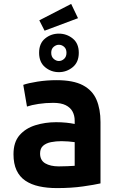

<svg xmlns="http://www.w3.org/2000/svg" viewBox="-20 -950 600 982"><path d="M271 12Q221 12 180 3Q139 -6 109.5 -26Q80 -46 64.5 -79.5Q49 -113 49 -161Q49 -223 80 -258.5Q111 -294 161 -309.5Q211 -325 267 -325Q295 -325 319 -322.5Q343 -320 362 -316V-333Q362 -359 351 -379.5Q340 -400 316 -412Q292 -424 252 -424Q213 -424 177 -418.5Q141 -413 118 -405L99 -516Q124 -525 171.5 -532.5Q219 -540 269 -540Q355 -540 404 -514Q453 -488 473.5 -440Q494 -392 494 -326V-12Q464 -5 404.5 3.5Q345 12 271 12ZM281 -99Q303 -99 324.5 -100Q346 -101 362 -102V-223Q349 -225 330 -226.5Q311 -228 295 -228Q266 -228 241 -223Q216 -218 200.5 -204.5Q185 -191 185 -165Q185 -130 211.5 -114.5Q238 -99 281 -99ZM281 -581Q241 -581 210.5 -606.5Q180 -632 180 -680Q180 -728 210.5 -753Q241 -778 281 -778Q321 -778 352 -753Q383 -728 383 -680Q383 -632 352 -606.5Q321 -581 281 -581ZM281 -638Q296 -638 308 -649Q320 -660 320 -680Q320 -700 308 -710.5Q296 -721 281 -721Q267 -721 254.5 -710.5Q242 -700 242 -680Q242 -660 254.5 -649Q267 -638 281 -638ZM208 -793 181 -846 344 -930 379 -857Z"/></svg>

Font: Ubuntu Sans Mono
Style: Bold
Weight: 700
Monospace: yes
Designer: Dalton Maag Ltd
Foundry: Dalton Maag Ltd
Version: Version 1.006